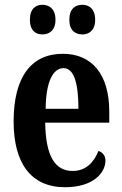

<svg xmlns="http://www.w3.org/2000/svg" viewBox="-20 -773 510 803"><path d="M325 -629C351 -629 378 -645 378 -690C378 -737 351 -753 325 -753C295 -753 270 -737 270 -690C270 -645 295 -629 325 -629ZM157 -629C185 -629 212 -645 212 -690C212 -737 185 -753 157 -753C130 -753 105 -737 105 -690C105 -645 130 -629 157 -629ZM252 10C372 10 421 -52 421 -101C421 -123 408 -136 392 -142C373 -95 340 -58 284 -58C210 -58 171 -120 169 -260H437V-306C437 -464 363 -548 243 -548C112 -548 37 -453 37 -265C37 -91 109 10 252 10ZM308 -318H171C172 -428 200 -488 246 -488C290 -488 308 -423 308 -318Z"/></svg>

Font: Noto Serif Devanagari ExtraCondensed
Style: Bold
Weight: 700
Width: 2
Designer: Universal Thirst, Indian Type Foundry and the Monotype Design Team
Foundry: Monotype Imaging Inc.
Version: Version 2.004